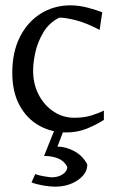

<svg xmlns="http://www.w3.org/2000/svg" viewBox="-20 -484 446 719"><path d="M228 12Q172 12 126 -14Q80 -40 53 -90Q26 -140 26 -212Q26 -289 54.5 -345.5Q83 -402 132.5 -433Q182 -464 244 -464Q277 -464 311.5 -454.5Q346 -445 363 -438L353 -372Q306 -397 266.5 -407.5Q227 -418 202 -418Q164 -399 142.5 -363Q121 -327 112.5 -288.5Q104 -250 104 -220Q104 -169 125 -129Q146 -89 181 -66Q216 -43 258 -43Q293 -43 320 -51Q347 -59 369 -70V-35Q341 -17 305.5 -2.5Q270 12 228 12ZM186 215Q167 215 141 210.5Q115 206 98 199L112 168Q125 173 146.5 176.5Q168 180 174 180Q198 180 215 168.5Q232 157 232 141Q220 118 197 109Q174 100 145 100L185 0H220L195 65Q226 65 258 82Q290 99 307 132Q307 166 271.5 190.5Q236 215 186 215Z"/></svg>

Font: Belleza
Style: Regular
Weight: 400
Designer: Eduardo Rodriguez Tunni
Foundry: Eduardo Rodriguez Tunni
Version: Version 1.003; ttfautohint (v1.8.4.7-5d5b)